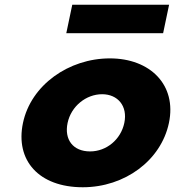

<svg xmlns="http://www.w3.org/2000/svg" viewBox="-20 -774 738 809"><path d="M284.5 -754 259.3 -634H667.3L692.5 -754ZM76.8 -256C110.5 -416 270 -528 443 -528C613 -528 725.5 -416 691.8 -256C658.6 -98 505.8 15 328.8 15C143.8 15 43.6 -98 76.8 -256ZM264.8 -256C250.1 -186 287.6 -136 359.6 -136C428.6 -136 489.1 -186 503.8 -256C518.8 -327 476.3 -377 410.3 -377C343.3 -377 279.8 -327 264.8 -256Z"/></svg>

Font: Hussar
Style: BdOblTwo
Weight: 700
Foundry: Cannot Into Space Fonts
Version: Version 2.00